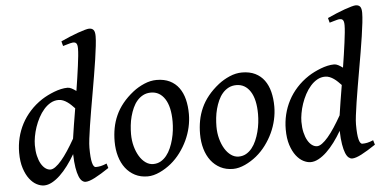

<svg xmlns="http://www.w3.org/2000/svg" viewBox="-51 -842 1923 961"><g transform="rotate(-5 910.0 -361.0)"><path d="M298.3 -200.7Q302.2 -231 308.8 -269.5Q315.4 -308.1 322.3 -351.1Q314 -359.9 305.2 -368.4Q296.4 -377 286.4 -384Q276.4 -391.1 265.4 -395.5Q254.4 -399.9 242.7 -399.9Q221.2 -399.9 202.6 -389.4Q184.1 -378.9 168.7 -361.3Q153.3 -343.8 141.4 -321.3Q129.4 -298.8 121.3 -274.9Q113.3 -251 109.1 -227.5Q105 -204.1 105 -185.1Q105 -154.8 110.6 -131.1Q116.2 -107.4 125.7 -90.8Q135.3 -74.2 147.5 -65.4Q159.7 -56.6 172.9 -56.6Q184.1 -56.6 198.2 -66.9Q212.4 -77.1 228.5 -95.9Q244.6 -114.7 262.2 -141.4Q279.8 -168 298.3 -200.7ZM461.4 -39.1Q419.9 -11.2 389.9 4.4Q359.9 20 342.3 20Q333.5 20 324.7 12.9Q315.9 5.9 309.1 -11Q302.2 -27.8 297.6 -55.2Q293 -82.5 292 -123.5Q274.4 -93.3 254.9 -67.1Q235.4 -41 215.1 -21.7Q194.8 -2.4 174.1 8.8Q153.3 20 133.8 20Q116.2 20 96.9 10Q77.6 0 61.3 -21.2Q44.9 -42.5 34.2 -75.4Q23.4 -108.4 23.4 -153.8Q23.4 -192.4 32.2 -228.8Q41 -265.1 58.3 -298.1Q75.7 -331.1 101.6 -359.6Q127.4 -388.2 162.1 -411.1Q175.8 -419.9 191.9 -428Q208 -436 225.1 -442.6Q242.2 -449.2 259.5 -453.1Q276.9 -457 293 -457Q302.7 -457 313.7 -451.2Q324.7 -445.3 335.9 -437Q341.3 -470.2 345.9 -502Q350.6 -533.7 354.2 -561.3Q357.9 -588.9 360.1 -611.1Q362.3 -633.3 362.3 -647.5Q362.3 -658.7 360.6 -665.3Q358.9 -671.9 355.7 -675Q352.5 -678.2 348.6 -679.2Q344.7 -680.2 340.3 -680.2Q335.9 -680.2 327.4 -678Q318.8 -675.8 310.5 -673.3Q300.8 -670.4 289.1 -667L282.7 -690.9Q304.7 -701.2 327.1 -710.4Q349.6 -719.7 369.4 -726.8Q389.2 -733.9 404.3 -738Q419.4 -742.2 426.3 -742.2Q440.9 -742.2 448.2 -733.4Q455.6 -724.6 455.6 -702.1Q455.6 -683.1 452.1 -652.8Q448.7 -622.6 443.1 -585.2Q437.5 -547.9 430.4 -505.6Q423.3 -463.4 415.8 -420.4Q408.2 -377.4 401.1 -335.7Q394 -293.9 388.4 -257.8Q382.8 -221.7 379.4 -193.4Q376 -165 376 -148.4Q376 -96.7 382.1 -73Q388.2 -49.3 399.4 -49.3Q412.1 -49.3 424.8 -52Q437.5 -54.7 454.6 -62Z M802.2 -242.2Q802.2 -316.9 776.4 -356.7Q750.5 -396.5 706.5 -396.5Q684.6 -396.5 667.2 -387.5Q649.9 -378.4 637 -363.5Q624 -348.6 615 -328.6Q606 -308.6 600.1 -286.6Q594.2 -264.6 591.8 -241.7Q589.4 -218.8 589.4 -198.2Q589.4 -165.5 597.2 -136.7Q605 -107.9 618.2 -86.2Q631.3 -64.5 649.2 -51.8Q667 -39.1 687.5 -39.1Q708.5 -39.1 725.1 -48.6Q741.7 -58.1 754.4 -74Q767.1 -89.8 776.1 -110.6Q785.2 -131.3 791 -153.8Q796.9 -176.3 799.6 -199.2Q802.2 -222.2 802.2 -242.2ZM886.7 -272.9Q886.7 -240.2 879.2 -206.8Q871.6 -173.3 856.9 -141.8Q842.3 -110.4 821 -81.8Q799.8 -53.2 772.5 -30.8Q759.8 -20.5 745.1 -11.2Q730.5 -2 715.1 5.1Q699.7 12.2 684.3 16.1Q668.9 20 654.3 20Q618.7 20 590.8 5.6Q563 -8.8 543.7 -33.9Q524.4 -59.1 514.4 -93.5Q504.4 -127.9 504.4 -168Q504.4 -203.1 510.5 -235.6Q516.6 -268.1 530.3 -298.6Q543.9 -329.1 566.4 -356.9Q588.9 -384.8 621.1 -410.2Q646 -429.7 677.5 -443.4Q709 -457 740.2 -457Q778.3 -457 806.2 -443.4Q834 -429.7 851.8 -405.3Q869.6 -380.9 878.2 -347.2Q886.7 -313.5 886.7 -272.9Z M1231.4 -242.2Q1231.4 -316.9 1205.6 -356.7Q1179.7 -396.5 1135.7 -396.5Q1113.8 -396.5 1096.4 -387.5Q1079.1 -378.4 1066.2 -363.5Q1053.2 -348.6 1044.2 -328.6Q1035.2 -308.6 1029.3 -286.6Q1023.4 -264.6 1021 -241.7Q1018.6 -218.8 1018.6 -198.2Q1018.6 -165.5 1026.4 -136.7Q1034.2 -107.9 1047.4 -86.2Q1060.5 -64.5 1078.4 -51.8Q1096.2 -39.1 1116.7 -39.1Q1137.7 -39.1 1154.3 -48.6Q1170.9 -58.1 1183.6 -74Q1196.3 -89.8 1205.3 -110.6Q1214.4 -131.3 1220.2 -153.8Q1226.1 -176.3 1228.8 -199.2Q1231.4 -222.2 1231.4 -242.2ZM1315.9 -272.9Q1315.9 -240.2 1308.3 -206.8Q1300.8 -173.3 1286.1 -141.8Q1271.5 -110.4 1250.2 -81.8Q1229 -53.2 1201.7 -30.8Q1189 -20.5 1174.3 -11.2Q1159.7 -2 1144.3 5.1Q1128.9 12.2 1113.5 16.1Q1098.1 20 1083.5 20Q1047.9 20 1020 5.6Q992.2 -8.8 972.9 -33.9Q953.6 -59.1 943.6 -93.5Q933.6 -127.9 933.6 -168Q933.6 -203.1 939.7 -235.6Q945.8 -268.1 959.5 -298.6Q973.1 -329.1 995.6 -356.9Q1018.1 -384.8 1050.3 -410.2Q1075.2 -429.7 1106.7 -443.4Q1138.2 -457 1169.4 -457Q1207.5 -457 1235.4 -443.4Q1263.2 -429.7 1281 -405.3Q1298.8 -380.9 1307.4 -347.2Q1315.9 -313.5 1315.9 -272.9Z M1637.7 -200.7Q1641.6 -231 1648.2 -269.5Q1654.8 -308.1 1661.6 -351.1Q1653.3 -359.9 1644.5 -368.4Q1635.7 -377 1625.7 -384Q1615.7 -391.1 1604.7 -395.5Q1593.8 -399.9 1582 -399.9Q1560.5 -399.9 1542 -389.4Q1523.4 -378.9 1508.1 -361.3Q1492.7 -343.8 1480.7 -321.3Q1468.8 -298.8 1460.7 -274.9Q1452.6 -251 1448.5 -227.5Q1444.3 -204.1 1444.3 -185.1Q1444.3 -154.8 1450 -131.1Q1455.6 -107.4 1465.1 -90.8Q1474.6 -74.2 1486.8 -65.4Q1499 -56.6 1512.2 -56.6Q1523.4 -56.6 1537.6 -66.9Q1551.8 -77.1 1567.9 -95.9Q1584 -114.7 1601.6 -141.4Q1619.1 -168 1637.7 -200.7ZM1800.8 -39.1Q1759.3 -11.2 1729.2 4.4Q1699.2 20 1681.6 20Q1672.9 20 1664.1 12.9Q1655.3 5.9 1648.4 -11Q1641.6 -27.8 1637 -55.2Q1632.3 -82.5 1631.3 -123.5Q1613.8 -93.3 1594.2 -67.1Q1574.7 -41 1554.4 -21.7Q1534.2 -2.4 1513.4 8.8Q1492.7 20 1473.1 20Q1455.6 20 1436.3 10Q1417 0 1400.6 -21.2Q1384.3 -42.5 1373.5 -75.4Q1362.8 -108.4 1362.8 -153.8Q1362.8 -192.4 1371.6 -228.8Q1380.4 -265.1 1397.7 -298.1Q1415 -331.1 1440.9 -359.6Q1466.8 -388.2 1501.5 -411.1Q1515.1 -419.9 1531.2 -428Q1547.4 -436 1564.5 -442.6Q1581.5 -449.2 1598.9 -453.1Q1616.2 -457 1632.3 -457Q1642.1 -457 1653.1 -451.2Q1664.1 -445.3 1675.3 -437Q1680.7 -470.2 1685.3 -502Q1689.9 -533.7 1693.6 -561.3Q1697.3 -588.9 1699.5 -611.1Q1701.7 -633.3 1701.7 -647.5Q1701.7 -658.7 1700 -665.3Q1698.2 -671.9 1695.1 -675Q1691.9 -678.2 1688 -679.2Q1684.1 -680.2 1679.7 -680.2Q1675.3 -680.2 1666.7 -678Q1658.2 -675.8 1649.9 -673.3Q1640.1 -670.4 1628.4 -667L1622.1 -690.9Q1644 -701.2 1666.5 -710.4Q1689 -719.7 1708.7 -726.8Q1728.5 -733.9 1743.7 -738Q1758.8 -742.2 1765.6 -742.2Q1780.3 -742.2 1787.6 -733.4Q1794.9 -724.6 1794.9 -702.1Q1794.9 -683.1 1791.5 -652.8Q1788.1 -622.6 1782.5 -585.2Q1776.9 -547.9 1769.8 -505.6Q1762.7 -463.4 1755.1 -420.4Q1747.6 -377.4 1740.5 -335.7Q1733.4 -293.9 1727.8 -257.8Q1722.2 -221.7 1718.8 -193.4Q1715.3 -165 1715.3 -148.4Q1715.3 -96.7 1721.4 -73Q1727.5 -49.3 1738.8 -49.3Q1751.5 -49.3 1764.2 -52Q1776.9 -54.7 1793.9 -62Z"/></g></svg>

Font: Gentium Book Basic
Style: Italic
Weight: 400
Italic angle: -8°
Designer: J. Victor Gaultney and Annie Olsen
Foundry: SIL International
Version: Version 1.102; 2013; Maintenance release